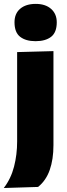

<svg xmlns="http://www.w3.org/2000/svg" viewBox="-36 -768 346 986"><path d="M-16.5 197.5Q20.5 149 36.2 87.5Q52 26 52 -41.5V-500.5L238.5 -505.5V-22.5Q238.5 50 219.5 104.5Q200.5 159 159.5 192ZM146.5 -556.5Q96.5 -556.5 67.5 -579Q38.5 -601.5 38.5 -653.5Q38.5 -698.5 67.8 -723.2Q97 -748 147.5 -748Q197.5 -748 226.5 -722.2Q255.5 -696.5 255.5 -653.5Q255.5 -601.5 226.5 -579Q197.5 -556.5 146.5 -556.5Z"/></svg>

Font: Heraclito ExtraBold
Style: Regular
Weight: 800
Designer: Kostas Bartsokas (font) & Cristiano Sobral (main changes)
Foundry: Kostas Bartsokas (font) & Cristiano Sobral (main changes)
Version: Version 1.00;July 8, 2020;FontCreator 13.0.0.2655 64-bit